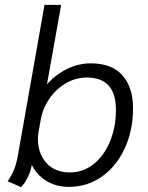

<svg xmlns="http://www.w3.org/2000/svg" viewBox="-20 -754 607 785"><path d="M11 -13Q27 -35 37 -59Q47 -83 54 -123L162 -734H230L172 -409Q206 -448 253 -471.5Q300 -495 351 -495Q438 -495 481 -445.5Q524 -396 524 -312Q524 -221 490 -147.5Q456 -74 396.5 -32Q337 10 262 10Q209 10 169.5 -14.5Q130 -39 110 -80Q105 -51 92 -26Q79 -1 66 11ZM454 -305Q454 -437 335 -437Q288 -437 247.5 -412.5Q207 -388 180.5 -348.5Q154 -309 147 -267L138 -217Q135 -202 135 -186Q135 -127 169.5 -88Q204 -49 267 -49Q319 -49 362 -82.5Q405 -116 429.5 -175Q454 -234 454 -305Z"/></svg>

Font: Niramit Light
Style: Italic
Weight: 300
Italic angle: -10°
Designer: Katatrad Aksorn Co.,Ltd.
Foundry: Cadson Demak Co.,Ltd.
Version: Version 1.000; ttfautohint (v1.6)